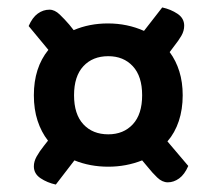

<svg xmlns="http://www.w3.org/2000/svg" viewBox="-20 -550 586 516"><path d="M471 -294Q471 -256 460.5 -224.5Q450 -193 430 -170L486 -104Q476 -81 461.5 -70.5Q447 -60 431 -60Q416 -60 402.5 -73Q389 -86 378 -100L362 -119Q319 -102 271 -102Q222 -102 180 -119L130 -54Q107 -59 89 -71Q71 -83 71 -103Q71 -116 78.5 -129.5Q86 -143 98 -158L109 -172Q91 -195 81 -225.5Q71 -256 71 -294Q71 -368 110 -416L57 -480Q67 -503 81.5 -513.5Q96 -524 113 -524Q127 -524 140.5 -511Q154 -498 166 -484L178 -469Q220 -487 270 -487Q322 -487 367 -467L416 -530Q439 -525 457 -513Q475 -501 475 -481Q475 -467 467.5 -454Q460 -441 448 -426L436 -410Q453 -387 462 -358Q471 -329 471 -294ZM362 -294Q362 -345 337 -372Q312 -399 271 -399Q229 -399 204 -372Q179 -345 179 -294Q179 -243 204 -216Q229 -189 271 -189Q312 -189 337 -216Q362 -243 362 -294Z"/></svg>

Font: Baloo 2 SemiBold
Style: Regular
Weight: 600
Designer: Sarang Kulkarni and Ek Type
Foundry: Ek Type
Version: Version 1.640;hotconv 1.0.111;makeotfexe 2.5.65597; ttfautoh